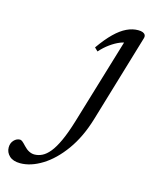

<svg xmlns="http://www.w3.org/2000/svg" viewBox="-330 -509 679 846"><g transform="rotate(15 9.0 -85.5)"><path d="M108.5 -7.5Q82.5 79.5 38.5 140.5Q-5.5 201.5 -57 233.2Q-108.5 265 -156.5 265Q-189 265 -206 249Q-223 233 -223 210.5Q-223 190.5 -210.8 177.5Q-198.5 164.5 -183 164.5Q-178.5 164.5 -172.2 169.2Q-166 174 -154.5 186.5Q-143 199 -130.8 205.2Q-118.5 211.5 -106 211.5Q-88 211.5 -70.8 203Q-53.5 194.5 -36.5 173.8Q-19.5 153 -2.8 116.5Q14 80 31 24L152.5 -380.5L167 -369.5Q151 -370 130.2 -361.5Q109.5 -353 87.5 -337.2Q65.5 -321.5 45.5 -299L30.5 -313.5Q61.5 -357.5 89 -384.2Q116.5 -411 142.8 -423.5Q169 -436 195 -436Q208 -436 216 -432.8Q224 -429.5 227.2 -423.5Q230.5 -417.5 228 -408.5Z"/></g></svg>

Font: Newsreader 18pt
Style: Italic
Weight: 400
Italic angle: -17°
Version: Version 1.003